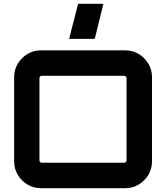

<svg xmlns="http://www.w3.org/2000/svg" viewBox="-20 -983 868 1003"><path d="M193 0Q155 0 123.5 -19Q92 -38 73 -69.5Q54 -101 54 -139V-581Q54 -619 73 -650.5Q92 -682 123.5 -701Q155 -720 193 -720H635Q673 -720 704.5 -701Q736 -682 755 -650.5Q774 -619 774 -581V-139Q774 -101 755 -69.5Q736 -38 704.5 -19Q673 0 635 0ZM198 -133H628Q633 -133 637 -136.5Q641 -140 641 -145V-575Q641 -580 637 -583.5Q633 -587 628 -587H198Q193 -587 189.5 -583.5Q186 -580 186 -575V-145Q186 -140 189.5 -136.5Q193 -133 198 -133ZM341 -780 388 -963H520L475 -780Z"/></svg>

Font: Orbitron
Style: Bold
Weight: 700
Designer: Matt McInerney
Foundry: The League of Moveable Type
Version: Version 2.001